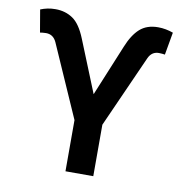

<svg xmlns="http://www.w3.org/2000/svg" viewBox="-81 -801 853 879"><g transform="rotate(10 346.0 -361.5)"><path d="M280.5 0V-237.9L132.1 -574.6Q116.8 -607.6 83.5 -607.6Q76.7 -607.6 67.3 -606.7Q57.9 -605.8 55.4 -605.1L37.6 -709.5Q53.6 -715.9 70.5 -719.5Q87.4 -723 107.2 -723Q153.1 -723 187.9 -699.4Q222.7 -675.8 248.6 -611.2L346.2 -370L444.2 -607.6Q467.3 -665.1 499.6 -694.1Q532 -723 584.2 -723Q602.6 -723 620.4 -719.6Q638.1 -716.3 654.5 -710.2L636 -605.1Q633.5 -605.8 624.3 -606.7Q615.1 -607.6 608 -607.6Q574.6 -607.6 559.7 -574.6L409.8 -239.3V0Z"/></g></svg>

Font: Inter UI Semi Bold
Style: Regular
Weight: 600
Designer: Rasmus Andersson
Foundry: rsms
Version: 3.2;8d6f07862